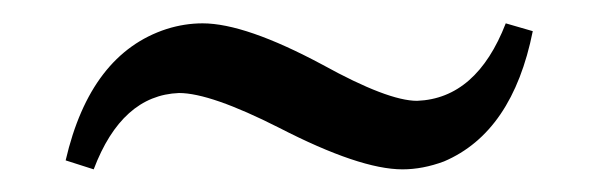

<svg xmlns="http://www.w3.org/2000/svg" viewBox="-20 -325 520 167"><path d="M156.2 -304.7Q193.4 -304.7 260.7 -268.6Q317.4 -237.3 342.8 -237.3Q394.5 -239.3 419.9 -304.7L443.4 -297.9Q425.8 -210 366.2 -184.6Q347.7 -177.7 330.1 -177.7Q293 -177.7 222.7 -213.9Q163.1 -244.1 135.7 -244.1Q85.9 -242.2 61.5 -177.7L37.1 -185.5Q58.6 -278.3 125 -299.8Q140.6 -304.7 156.2 -304.7Z"/></svg>

Font: Abhaya Libre Medium
Style: Regular
Weight: 500
Designer: Pushpananda Ekanayake, Sol Matas, Pathum Egodawatta
Foundry: Mooniak
Version: Version 1.050 ; ttfautohint (v1.6)